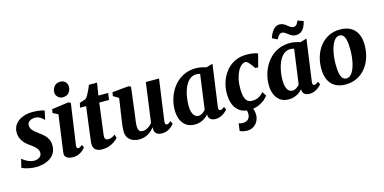

<svg xmlns="http://www.w3.org/2000/svg" viewBox="-90 -1314 4085 2044"><g transform="rotate(-15 1952.5 -292.5)"><path d="M379 -453.5H373.5Q363.5 -466.5 338 -483.8Q312.5 -501 277 -501Q254.5 -501 235.8 -494Q217 -487 205.5 -473.8Q194 -460.5 193.5 -439.5Q193.5 -418.5 203.5 -400.8Q213.5 -383 233.2 -365.8Q253 -348.5 280.5 -328.5Q308 -308.5 331.2 -286.8Q354.5 -265 368.5 -236Q382.5 -207 382.5 -166Q382.5 -121.5 364.2 -88.8Q346 -56 314 -34Q282 -12 241.2 -1Q200.5 10 155.5 10Q125.5 10 93.2 4.5Q61 -1 35.8 -9Q10.5 -17 1 -24.5L23.5 -117H25.5Q36 -106.5 56.5 -93.5Q77 -80.5 102.8 -70.8Q128.5 -61 154 -61Q173.5 -61 192.8 -67.5Q212 -74 224.8 -88.8Q237.5 -103.5 237.5 -127.5Q237.5 -148.5 225.8 -166.5Q214 -184.5 194 -202Q174 -219.5 147 -237.5Q124.5 -253 102.2 -275Q80 -297 65 -328Q50 -359 50 -401.5Q50 -451 78 -488.2Q106 -525.5 156.2 -546.2Q206.5 -567 272 -567Q298.5 -567 324.8 -564Q351 -561 370.8 -556.8Q390.5 -552.5 398.5 -549Z M563 10Q532 10 511 1Q490 -8 480.5 -23.8Q471 -39.5 474 -60.5Q476.5 -83 481 -114.5Q485.5 -146 490.8 -185.2Q496 -224.5 502.5 -270.2Q509 -316 515.8 -366.8Q522.5 -417.5 530 -472L472.5 -501L480 -541.5L663 -567L689 -555L624.5 -105Q622 -87 626.5 -77.8Q631 -68.5 641 -68.5Q650 -68.5 660.5 -73.8Q671 -79 687.5 -92.5L700.5 -60Q695 -52.5 677.8 -35.8Q660.5 -19 631.8 -4.5Q603 10 563 10ZM620.5 -634Q590 -634 567.5 -657.8Q545 -681.5 547 -711.5Q549 -749.5 572.5 -775.8Q596 -802 637.5 -802Q673.5 -802 694 -779.2Q714.5 -756.5 714 -728Q714 -689 691 -661.5Q668 -634 620.5 -634Z M944.5 -186.5Q942.5 -170.5 940.8 -158Q939 -145.5 937.8 -135.5Q936.5 -125.5 936.5 -116Q936.5 -97 945.5 -87.2Q954.5 -77.5 972 -77.5Q995 -77.5 1014 -85.5Q1033 -93.5 1051 -108.5L1063 -69Q1049.5 -53.5 1025.2 -35Q1001 -16.5 965.2 -3.2Q929.5 10 879.5 10Q842.5 10 814.8 -9.2Q787 -28.5 787 -77Q787 -80 787.2 -85.5Q787.5 -91 789 -102.2Q790.5 -113.5 792.8 -133Q795 -152.5 799 -184L837 -479.5H770.5L781.5 -530L849.5 -552.5Q863 -564.5 876.8 -588.2Q890.5 -612 903 -639.5Q915.5 -667 925 -690.5H1014L992.5 -554H1100L1089.5 -479.5H982Z M1291 10Q1260 10 1228.5 -1.8Q1197 -13.5 1175.2 -41Q1153.5 -68.5 1152.5 -116Q1152.5 -133.5 1154.2 -154.2Q1156 -175 1159 -198.2Q1162 -221.5 1165.5 -245.5Q1169 -269.5 1172.5 -292L1199.5 -472.5L1139.5 -508.5L1147 -550L1328.5 -567L1352.5 -555L1319 -288.5Q1316.5 -267 1313.5 -245.2Q1310.5 -223.5 1307.8 -203.5Q1305 -183.5 1303.2 -166.5Q1301.5 -149.5 1301.5 -137.5Q1301.5 -112 1307 -96.5Q1312.5 -81 1323.8 -74.2Q1335 -67.5 1352 -67.5Q1373 -67.5 1392.8 -76Q1412.5 -84.5 1429.2 -98.5Q1446 -112.5 1458.5 -128L1517.5 -562.5H1663L1599.5 -105.5Q1597 -86 1602.5 -77.2Q1608 -68.5 1618.5 -68.5Q1627.5 -68.5 1636.8 -73.2Q1646 -78 1664 -92.5L1678 -60Q1673 -51.5 1655.5 -34.8Q1638 -18 1610.2 -4Q1582.5 10 1545.5 10Q1507 10 1487.2 -4.8Q1467.5 -19.5 1463.5 -44.5Q1463 -47 1462.8 -50.8Q1462.5 -54.5 1462.8 -58.8Q1463 -63 1463.5 -67.5Q1464 -72 1464.5 -76L1462.5 -77Q1449.5 -61.5 1433.2 -46Q1417 -30.5 1396 -17.8Q1375 -5 1349 2.5Q1323 10 1291 10Z M2189 -106Q2186.5 -85.5 2192 -77Q2197.5 -68.5 2208 -68.5Q2215.5 -68.5 2226 -73.5Q2236.5 -78.5 2253 -91.5L2267 -59Q2261.5 -50.5 2243.2 -34Q2225 -17.5 2196.8 -3.8Q2168.5 10 2132.5 10Q2101.5 10 2080.8 -5Q2060 -20 2058 -50L2059 -61.5Q2043.5 -43.5 2021.2 -27.2Q1999 -11 1970.8 -0.5Q1942.5 10 1907.5 10Q1848.5 10 1810.8 -17.8Q1773 -45.5 1755 -92Q1737 -138.5 1737 -194Q1737 -250 1751.5 -304Q1766 -358 1793.5 -405.5Q1821 -453 1861.5 -489.5Q1902 -526 1954.2 -546.5Q2006.5 -567 2069.5 -567Q2097.5 -567 2128.8 -560.5Q2160 -554 2181.5 -546.5L2253 -567ZM2098.5 -496.5Q2089 -500 2078.8 -501.5Q2068.5 -503 2058 -503Q2022 -503 1994.8 -484.8Q1967.5 -466.5 1947.8 -435.2Q1928 -404 1915.5 -364.5Q1903 -325 1897.2 -282.5Q1891.5 -240 1891.5 -199.5Q1891.5 -158.5 1900.8 -129.5Q1910 -100.5 1927 -85.2Q1944 -70 1967 -70Q1979 -70 1989.8 -73.5Q2000.5 -77 2010.5 -83.2Q2020.5 -89.5 2029.2 -97.5Q2038 -105.5 2046 -114Z M2505.5 10Q2420 10 2370 -48Q2320 -106 2318.5 -218Q2317.5 -279 2336.2 -340.5Q2355 -402 2393.5 -453.5Q2432 -505 2490.8 -536Q2549.5 -567 2628.5 -567Q2658 -567 2692.5 -562.2Q2727 -557.5 2751 -547.5L2713.5 -404L2681.5 -405Q2670.5 -422 2655 -442.8Q2639.5 -463.5 2624 -478.8Q2608.5 -494 2596.5 -494Q2573 -494 2549.8 -474.5Q2526.5 -455 2508.2 -419Q2490 -383 2479.5 -333.5Q2469 -284 2470 -224Q2471.5 -171.5 2481.8 -139Q2492 -106.5 2511.8 -91.5Q2531.5 -76.5 2561.5 -76.5Q2592.5 -76.5 2615.5 -85Q2638.5 -93.5 2656.2 -107.5Q2674 -121.5 2688 -138.5L2716.5 -91.5Q2703.5 -71.5 2675 -47.8Q2646.5 -24 2604 -7Q2561.5 10 2505.5 10ZM2425.5 217Q2406 217 2383.5 212Q2361 207 2347.5 199L2358 118Q2364 121 2377 123.5Q2390 126 2402.5 126Q2424.5 126 2442.5 118.5Q2460.5 111 2471.5 94.8Q2482.5 78.5 2484 53Q2485 26 2479.5 11.8Q2474 -2.5 2471 -14.5L2505 -16.5L2535.5 -14.5Q2545.5 -0.5 2553.5 22.8Q2561.5 46 2561.5 78.5Q2561.5 111.5 2546.2 143.5Q2531 175.5 2500.5 196.2Q2470 217 2425.5 217Z M3225 -106Q3222.5 -85.5 3228 -77Q3233.5 -68.5 3244 -68.5Q3251.5 -68.5 3262 -73.5Q3272.5 -78.5 3289 -91.5L3303 -59Q3297.5 -50.5 3279.2 -34Q3261 -17.5 3232.8 -3.8Q3204.5 10 3168.5 10Q3137.5 10 3116.8 -5Q3096 -20 3094 -50L3095 -61.5Q3079.5 -43.5 3057.2 -27.2Q3035 -11 3006.8 -0.5Q2978.5 10 2943.5 10Q2884.5 10 2846.8 -17.8Q2809 -45.5 2791 -92Q2773 -138.5 2773 -194Q2773 -250 2787.5 -304Q2802 -358 2829.5 -405.5Q2857 -453 2897.5 -489.5Q2938 -526 2990.2 -546.5Q3042.5 -567 3105.5 -567Q3133.5 -567 3164.8 -560.5Q3196 -554 3217.5 -546.5L3289 -567ZM3134.5 -496.5Q3125 -500 3114.8 -501.5Q3104.5 -503 3094 -503Q3058 -503 3030.8 -484.8Q3003.5 -466.5 2983.8 -435.2Q2964 -404 2951.5 -364.5Q2939 -325 2933.2 -282.5Q2927.5 -240 2927.5 -199.5Q2927.5 -158.5 2936.8 -129.5Q2946 -100.5 2963 -85.2Q2980 -70 3003 -70Q3015 -70 3025.8 -73.5Q3036.5 -77 3046.5 -83.2Q3056.5 -89.5 3065.2 -97.5Q3074 -105.5 3082 -114ZM2934 -665.5Q2947.5 -706.5 2965 -733.2Q2982.5 -760 3003.8 -773.2Q3025 -786.5 3048.5 -786.5Q3074 -786.5 3092.5 -776.8Q3111 -767 3126.2 -753.8Q3141.5 -740.5 3157 -730.8Q3172.5 -721 3191.5 -721Q3206.5 -721 3220 -733.2Q3233.5 -745.5 3246 -777.5L3309 -754.5Q3298.5 -710.5 3281.5 -683Q3264.5 -655.5 3242 -643Q3219.5 -630.5 3193 -630.5Q3168.5 -630.5 3149.2 -640.2Q3130 -650 3113.8 -662.8Q3097.5 -675.5 3082.8 -685.2Q3068 -695 3052 -695Q3034 -695 3020 -680.8Q3006 -666.5 2991 -638Z M3657.5 -568Q3725 -568 3772.2 -542.2Q3819.5 -516.5 3844.5 -466.2Q3869.5 -416 3870 -343.5Q3870.5 -271 3850.2 -206.5Q3830 -142 3790.8 -92.8Q3751.5 -43.5 3695.2 -15Q3639 13.5 3567.5 13.5Q3501.5 13.5 3454.8 -12.5Q3408 -38.5 3383.5 -89Q3359 -139.5 3358 -212Q3357.5 -285 3377.8 -349.5Q3398 -414 3437 -463Q3476 -512 3531.8 -540Q3587.5 -568 3657.5 -568ZM3637.5 -507.5Q3611 -507.5 3591.2 -489.2Q3571.5 -471 3557.5 -440.5Q3543.5 -410 3534.5 -372.2Q3525.5 -334.5 3521.5 -294.5Q3517.5 -254.5 3518 -218Q3518 -152 3527.5 -114.5Q3537 -77 3553.5 -61.8Q3570 -46.5 3591.5 -46.5Q3617.5 -46.5 3637 -64.5Q3656.5 -82.5 3670.8 -113.2Q3685 -144 3693.8 -182Q3702.5 -220 3706.5 -260Q3710.5 -300 3710 -337Q3709.5 -403.5 3700.2 -440.5Q3691 -477.5 3674.8 -492.5Q3658.5 -507.5 3637.5 -507.5Z"/></g></svg>

Font: Merriweather 20pt ExtraBold
Style: Italic
Weight: 800
Italic angle: -7.8°
Version: Version 2.101